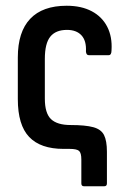

<svg xmlns="http://www.w3.org/2000/svg" viewBox="-20 -518 448 668"><path d="M272 130Q263 130 263 120V37Q263 14 255 7Q247 0 222 0H201Q121 0 81.5 -41.5Q42 -83 42 -173V-318Q42 -407 85 -452.5Q128 -498 212 -498Q263 -498 299 -479Q335 -460 353 -425Q371 -390 368 -343Q368 -326 358 -326H289Q280 -326 279 -339Q281 -376 263.5 -395Q246 -414 213 -414Q174 -414 155 -390.5Q136 -367 136 -313V-175Q136 -124 157.5 -103.5Q179 -83 226 -83Q277 -83 304.5 -75.5Q332 -68 342 -48Q352 -28 352 10V120Q352 130 343 130Z"/></svg>

Font: Sofia Sans Condensed SemiBold
Style: Regular
Weight: 600
Designer: Botio Nikoltchev, Ani Petrova
Foundry: lettersoup
Version: Version 4.101